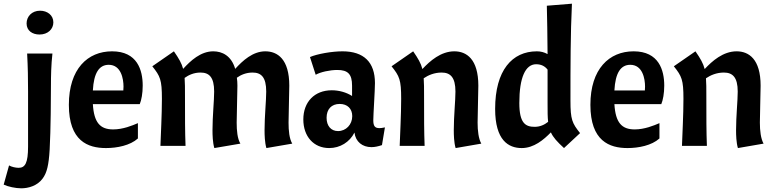

<svg xmlns="http://www.w3.org/2000/svg" viewBox="-89 -790 4196 1040"><path d="M63 4C63 93 47 119 12 119C-4 119 -27 114 -40 106L-69 210C-46 221 -5 230 26 230C64 230 113 217 142 177C165 146 175 105 180 20C186 -85 187 -270 187 -331C187 -374 188 -439 195 -500H58C62 -425 63 -365 63 -294ZM55 -663C55 -624 86 -603 125 -603C170 -603 200 -632 200 -669C200 -708 167 -732 128 -732C83 -732 55 -700 55 -663Z M668 -226C677 -247 684 -284 684 -326C684 -410 655 -512 518 -512C386 -512 284 -417 284 -222C284 -26 387 12 485 12C545 12 616 -2 658 -40V-123C628 -110 577 -89 524 -89C454 -89 420 -125 414 -226ZM500 -439C567 -439 580 -363 580 -321C580 -315 579 -305 579 -300H414C419 -395 448 -439 500 -439Z M1494 -12C1478 -39 1474 -82 1474 -126C1474 -166 1478 -290 1478 -326C1478 -470 1414 -512 1348 -512C1280 -512 1225 -461 1185 -417C1164 -488 1115 -512 1066 -512C998 -512 943 -461 903 -417C895 -447 880 -473 853 -512L736 -431C779 -377 788 -358 788 -255C788 -166 782 -63 780 0H916C913 -79 913 -149 913 -271C913 -312 913 -342 911 -368C933 -384 962 -397 997 -397C1044 -397 1071 -372 1071 -294C1071 -245 1062 -161 1062 -85C1062 -59 1063 -18 1072 12L1213 -12C1197 -39 1193 -82 1193 -126C1193 -166 1197 -290 1197 -326C1197 -341 1196 -356 1194 -369C1216 -385 1245 -397 1279 -397C1326 -397 1353 -372 1353 -294C1353 -245 1344 -161 1344 -85C1344 -59 1345 -18 1354 12Z M1694 12C1753 12 1805 -20 1831 -72C1837 -22 1874 7 1923 7C1941 7 1959 3 1980 -4L1996 -100C1983 -97 1973 -96 1966 -96C1941 -96 1933 -108 1933 -139C1933 -168 1942 -301 1942 -340C1942 -453 1882 -512 1766 -512C1709 -512 1629 -498 1590 -481L1621 -385C1647 -400 1698 -411 1738 -411C1796 -411 1818 -388 1818 -326V-270C1787 -290 1747 -301 1708 -301C1615 -301 1554 -238 1554 -143C1554 -51 1610 12 1694 12ZM1742 -80C1704 -80 1680 -108 1680 -152C1680 -199 1707 -227 1751 -227C1793 -227 1819 -201 1819 -161C1819 -115 1785 -80 1742 -80Z M2032 -431C2075 -377 2084 -358 2084 -255C2084 -166 2078 -63 2076 0H2211C2208 -79 2208 -149 2208 -271C2208 -311 2208 -341 2206 -366C2231 -383 2264 -397 2303 -397C2350 -397 2378 -372 2378 -294C2378 -245 2369 -161 2369 -85C2369 -59 2370 -18 2379 12L2518 -12C2503 -39 2498 -82 2498 -126C2498 -166 2502 -290 2502 -326C2502 -470 2438 -512 2372 -512C2299 -512 2240 -460 2199 -416C2191 -447 2176 -473 2149 -512Z M3053 -69C3010 -123 3001 -142 3001 -245C3001 -423 3001 -608 3009 -770L2873 -759C2875 -683 2876 -605 2877 -497C2859 -507 2840 -512 2819 -512C2685 -512 2593 -409 2593 -200C2593 -30 2665 12 2737 12C2803 12 2856 -33 2895 -73C2907 -46 2929 -22 2966 12ZM2807 -103C2757 -103 2724 -123 2724 -232C2724 -370 2757 -442 2815 -442C2842 -442 2862 -432 2877 -413V-229C2877 -187 2877 -155 2880 -130C2860 -114 2836 -103 2807 -103Z M3493 -226C3502 -247 3509 -284 3509 -326C3509 -410 3480 -512 3343 -512C3211 -512 3109 -417 3109 -222C3109 -26 3212 12 3310 12C3370 12 3441 -2 3483 -40V-123C3453 -110 3402 -89 3349 -89C3279 -89 3245 -125 3239 -226ZM3325 -439C3392 -439 3405 -363 3405 -321C3405 -315 3404 -305 3404 -300H3239C3244 -395 3273 -439 3325 -439Z M3561 -431C3604 -377 3613 -358 3613 -255C3613 -166 3607 -63 3605 0H3740C3737 -79 3737 -149 3737 -271C3737 -311 3737 -341 3735 -366C3760 -383 3793 -397 3832 -397C3879 -397 3907 -372 3907 -294C3907 -245 3898 -161 3898 -85C3898 -59 3899 -18 3908 12L4047 -12C4032 -39 4027 -82 4027 -126C4027 -166 4031 -290 4031 -326C4031 -470 3967 -512 3901 -512C3828 -512 3769 -460 3728 -416C3720 -447 3705 -473 3678 -512Z"/></svg>

Font: CantoraOne
Style: Regular
Weight: 400
Designer: Pablo Impallari, Rodrigo Fuenzalida
Foundry: Pablo Impallari
Version: Version 1.001